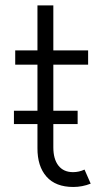

<svg xmlns="http://www.w3.org/2000/svg" viewBox="-20 -707 403 733"><path d="M123 -141.6V-233.4H33.2V-284.2H123V-460H38.1V-514.6H123V-686.5H183.6V-514.6H316.4V-460H183.6V-284.2H276.4V-233.4H183.6V-144.5Q183.6 -99.6 203.1 -74.7Q222.7 -49.8 258.8 -49.8Q281.7 -49.8 302.7 -59.6L326.2 -5.9Q293.9 6.8 259.8 6.8Q192.4 6.8 157.5 -32.7Q122.6 -72.3 123 -141.6Z"/></svg>

Font: Reddit Sans Fudge Light
Style: Regular
Weight: 300
Designer: Stephen Hutchings
Foundry: Reddit
Version: Version 1.013